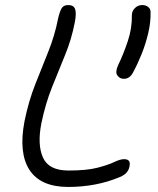

<svg xmlns="http://www.w3.org/2000/svg" viewBox="-20 -731 626 760"><path d="M250 9Q141 9 97 -58Q53 -125 77 -251Q93 -330 119.5 -397Q146 -464 171.5 -527.5Q197 -591 210 -658Q216 -684 223.5 -697.5Q231 -711 250 -711Q272 -711 277.5 -694.5Q283 -678 276 -642Q263 -575 237.5 -513Q212 -451 186 -386Q160 -321 144 -244Q127 -159 150 -107.5Q173 -56 251 -56Q323 -56 365.5 -67Q408 -78 432 -89.5Q456 -101 471 -101Q498 -101 493 -75Q491 -60 482 -49Q473 -38 454 -30Q406 -10 355 -0.5Q304 9 250 9ZM470 -419Q454 -419 444.5 -432.5Q435 -446 448 -474Q468 -515 485.5 -567Q503 -619 502 -671Q502 -687 514 -699Q526 -711 543 -711Q557 -711 566.5 -703.5Q576 -696 576 -684Q577 -644 567 -601Q557 -558 541 -518Q525 -478 507 -445Q494 -419 470 -419Z"/></svg>

Font: Shantell Sans Normal
Style: Italic
Weight: 300
Italic angle: -11.31°
Designer: Stephen Nixon, Anya Danilova, Shantell Martin
Foundry: Arrow Type
Version: Version 1.008;[a672d596b]